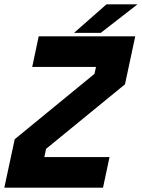

<svg xmlns="http://www.w3.org/2000/svg" viewBox="-42 -868 656 888"><path d="M72.5 -71H383H72.5L101 -203L469.5 -503.5L496.5 -629.5H191H496.5L469.5 -503.5L101 -203ZM-22 0 26 -224 395 -526.5 402 -558.5H107L137 -700H583.5L536 -478L171 -179.5L163 -141.5H464.5L434.5 0ZM300.5 -716 450.5 -848H594L424 -716ZM402.5 -750H402L475.5 -813H476Z"/></svg>

Font: Tourney Thin Black
Style: Italic
Weight: 900
Italic angle: -12°
Version: Version 1.015